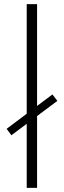

<svg xmlns="http://www.w3.org/2000/svg" viewBox="-20 -907 307 927"><path d="M109 -887H159V0H109ZM12 -285 233 -451 257 -420 35 -254Z"/></svg>

Font: Hilab Light
Style: Regular
Weight: 300
Designer: Cristianderson Lima
Foundry: Cristianderson
Version: Version 1.0